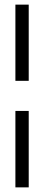

<svg xmlns="http://www.w3.org/2000/svg" viewBox="-20 -731 209 829"><path d="M46.5 78H104V-252H46.5ZM46.5 -382H104V-711H46.5Z"/></svg>

Font: Anybody Expanded Light
Style: Regular
Weight: 300
Width: 7
Version: Version 1.113;gftools[0.9.25]